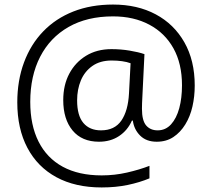

<svg xmlns="http://www.w3.org/2000/svg" viewBox="-20 -731 932 844"><path d="M836 -355Q836 -307 826 -263Q816 -219 794.5 -184Q773 -149 742 -128.5Q711 -108 669 -108Q623 -108 596 -135Q569 -162 564 -201H560Q541 -158 503.5 -133Q466 -108 415 -108Q340 -108 299 -157.5Q258 -207 258 -291Q258 -357 284.5 -407Q311 -457 358.5 -486Q406 -515 470 -515Q511 -515 550 -508.5Q589 -502 615 -493L606 -309Q605 -291 604.5 -277.5Q604 -264 604 -253Q604 -201 622.5 -179.5Q641 -158 673 -158Q708 -158 732 -184.5Q756 -211 768 -255.5Q780 -300 780 -356Q780 -451 742.5 -518.5Q705 -586 636.5 -622.5Q568 -659 477 -659Q363 -659 281.5 -612.5Q200 -566 156.5 -481.5Q113 -397 113 -283Q113 -181 149.5 -108.5Q186 -36 256 2Q326 40 427 40Q484 40 538.5 27.5Q593 15 637 -2V53Q594 71 541.5 82Q489 93 427 93Q311 93 228 48Q145 3 100.5 -81Q56 -165 56 -281Q56 -377 85.5 -456.5Q115 -536 170 -593Q225 -650 302.5 -680.5Q380 -711 477 -711Q584 -711 664.5 -668Q745 -625 790.5 -545Q836 -465 836 -355ZM319 -290Q319 -223 346.5 -190.5Q374 -158 424 -158Q484 -158 513.5 -201Q543 -244 547 -320L554 -453Q538 -459 516.5 -462Q495 -465 471 -465Q420 -465 386 -441Q352 -417 335.5 -377.5Q319 -338 319 -290Z"/></svg>

Font: Noto Sans Syriac Eastern Light
Style: Regular
Weight: 300
Designer: Patrick Giasson and the Monotype Design Team
Foundry: Monotype Imaging Inc.
Version: Version 3.001